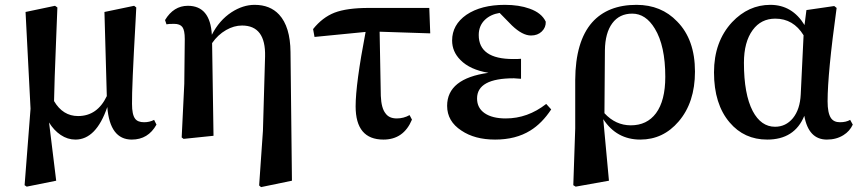

<svg xmlns="http://www.w3.org/2000/svg" viewBox="-20 -558 3542 789"><path d="M89.8 209 81.1 203.1 105.5 -111.3 85 -508.8 206.1 -534.2 215.8 -527.3Q213.9 -480.5 210.9 -402.3Q203.1 -211.9 202.1 -142.6Q238.3 -81.1 300.8 -81.1Q379.9 -81.1 418.9 -163.1L409.2 -508.8L531.2 -534.2L540 -527.3Q539.1 -507.8 537.1 -470.7Q521.5 -196.3 522.5 -130.9Q522.5 -86.9 535.2 -70.3Q545.9 -55.7 572.3 -55.7Q594.7 -55.7 613.3 -65.4L623 -45.9Q588.9 15.6 521.5 15.6Q431.6 15.6 420.9 -118.2Q375 15.6 290 15.6Q257.8 15.6 229.5 -3.4Q201.2 -22.5 181.6 -54.7L210.9 184.6Z M1052.7 210.9 1044.9 204.1 1060.5 -20.5 1069.3 -326.2Q1072.3 -453.1 974.6 -453.1Q941.4 -453.1 909.2 -434.6Q875 -415 851.6 -380.9L857.4 0L734.4 12.7L726.6 6.8L737.3 -213.9L739.3 -397.5Q739.3 -433.6 729.5 -446.8Q719.7 -460 695.3 -460Q670.9 -460 664.1 -458L658.2 -475.6Q693.4 -534.2 752 -534.2Q843.8 -534.2 850.6 -415Q880.9 -474.6 931.6 -507.8Q978.5 -538.1 1026.4 -538.1Q1089.8 -538.1 1127 -498Q1172.9 -448.2 1173.8 -343.8L1179.7 184.6Z M1555.7 15.6Q1441.4 15.6 1441.4 -121.1Q1441.4 -212.9 1482.4 -426.8L1272.5 -406.2L1266.6 -438.5Q1304.7 -486.3 1354.5 -505.9Q1405.3 -525.4 1495.1 -525.4H1744.1L1748 -420.9L1540 -427.7L1544.9 -164.1Q1546.9 -113.3 1564.5 -91.8Q1579.1 -71.3 1610.4 -71.3Q1638.7 -71.3 1663.1 -85L1672.9 -66.4Q1638.7 15.6 1555.7 15.6Z M2014.6 15.6Q1930.7 15.6 1876 -21.5Q1817.4 -59.6 1817.4 -123Q1817.4 -235.4 1987.3 -258.8Q1911.1 -271.5 1872.1 -311.5Q1837.9 -345.7 1837.9 -391.6Q1837.9 -456.1 1896.5 -497.1Q1957 -538.1 2054.7 -538.1Q2113.3 -538.1 2156.2 -522.5Q2206.1 -504.9 2222.7 -468.8Q2223.6 -445.3 2206.5 -428.7Q2189.5 -412.1 2162.1 -412.1Q2127 -412.1 2084 -453.1L2033.2 -504.9Q1996.1 -499 1972.7 -476.6Q1947.3 -452.1 1947.3 -414.1Q1947.3 -315.4 2088.9 -315.4Q2111.3 -315.4 2121.1 -316.4V-234.4Q2120.1 -234.4 2118.2 -234.4Q2099.6 -236.3 2091.8 -236.3Q1940.4 -236.3 1940.4 -153.3Q1940.4 -114.3 1971.7 -92.8Q2002.9 -71.3 2058.6 -71.3Q2148.4 -71.3 2224.6 -130.9L2245.1 -108.4Q2207 -50.8 2159.2 -21.5Q2099.6 15.6 2014.6 15.6Z M2345.7 209 2335.9 203.1 2343.8 -30.3V-229.5Q2344.7 -387.7 2413.1 -465.8Q2477.5 -538.1 2595.7 -538.1Q2697.3 -538.1 2762.7 -469.7Q2835.9 -395.5 2835.9 -263.7Q2835.9 -136.7 2768.6 -58.6Q2705.1 15.6 2611.3 15.6Q2513.7 15.6 2459 -68.4L2482.4 184.6ZM2572.3 -43Q2638.7 -43 2675.8 -92.8Q2713.9 -144.5 2713.9 -242.2Q2713.9 -370.1 2670.9 -440.4Q2633.8 -502 2578.1 -502Q2525.4 -502 2496.1 -462.4Q2466.8 -422.9 2465.8 -351.6L2463.9 -92.8Q2509.8 -43 2572.3 -43Z M3132.8 15.6Q3038.1 15.6 2978.5 -54.7Q2914.1 -129.9 2914.1 -260.7Q2914.1 -386.7 2988.3 -466.8Q3055.7 -538.1 3145.5 -538.1Q3235.4 -538.1 3286.1 -455.1L3293.9 -516.6L3408.2 -533.2L3418 -525.4Q3380.9 -256.8 3380.9 -141.6Q3380.9 -93.8 3394.5 -73.2Q3406.2 -55.7 3431.6 -55.7Q3457 -55.7 3473.6 -65.4L3484.4 -45.9Q3471.7 -18.6 3446.3 -2.9Q3417 15.6 3377.9 15.6Q3302.7 15.6 3285.2 -82Q3245.1 15.6 3132.8 15.6ZM3165 -37.1Q3209 -37.1 3238.3 -72.3Q3267.6 -108.4 3270.5 -169.9L3282.2 -413.1Q3240.2 -481.4 3166 -481.4Q3107.4 -481.4 3073.2 -434.6Q3037.1 -385.7 3037.1 -299.8Q3037.1 -170.9 3073.2 -101.6Q3107.4 -37.1 3165 -37.1Z"/></svg>

Font: Bpmf GenYo Min B
Style: B
Weight: 700
Foundry: But Ko
Version: Version 1.320